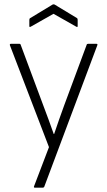

<svg xmlns="http://www.w3.org/2000/svg" viewBox="-20 -685 496 890"><path d="M142 185Q135 185 138 178L207 -3L26 -475Q24 -482 31 -482H69Q75 -482 76 -477L180 -198Q193 -165 205 -131Q217 -97 229 -64H231Q242 -97 254 -131Q266 -165 278 -198L382 -478Q383 -482 389 -482H426Q434 -482 431 -475L185 181Q183 185 178 185ZM122 -561Q116 -558 116 -564V-593Q116 -599 120 -601L224 -664Q228 -666 233 -664L337 -601Q340 -599 340 -593V-564Q340 -558 334 -561L228 -621Z"/></svg>

Font: Sofia Sans Semi Condensed Light
Style: Regular
Weight: 300
Designer: Botio Nikoltchev, Ani Petrova
Foundry: lettersoup
Version: Version 4.100; ttfautohint (v1.8.4.7-5d5b)